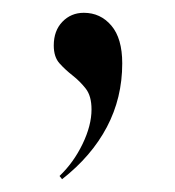

<svg xmlns="http://www.w3.org/2000/svg" viewBox="-20 -119 274 300"><path d="M73 156Q95 135 109 106Q123 77 123 52Q123 31 114 19.5Q105 8 93.5 -1Q82 -10 73 -20Q64 -30 64 -48Q64 -71 77.5 -85Q91 -99 111 -99Q137 -99 154 -79Q171 -59 171 -20Q171 34 147 79.5Q123 125 77 161Z"/></svg>

Font: Libre Caslon Display
Style: Regular
Weight: 400
Designer: Pablo Impallari, Rodrigo Fuenzalida
Foundry: Pablo Impallari, Rodrigo Fuenzalida
Version: Version 1.002; ttfautohint (v1.5)